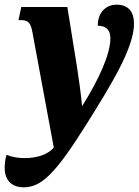

<svg xmlns="http://www.w3.org/2000/svg" viewBox="-52 -566 593 821"><path d="M48 235C122 235 180 185 316 -32C425 -206 521 -362 521 -465C521 -514 498 -546 447 -546C398 -546 366 -510 366 -456C396 -456 420 -443 420 -402C420 -337 374 -231 299 -112C294 -165 284 -238 277 -281L236 -536H39L27 -480H38C70 -480 80 -466 87 -426L178 65C151 97 102 110 55 110C26 110 0 106 -24 96C-30 117 -32 135 -32 151C-32 214 8 235 48 235Z"/></svg>

Font: Noto Serif ExtraCondensed Black
Style: Italic
Weight: 900
Width: 2
Italic angle: -12°
Designer: Monotype Design Team
Foundry: Monotype Imaging Inc.
Version: Version 2.014